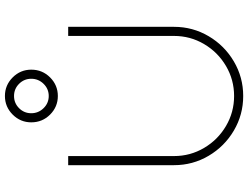

<svg xmlns="http://www.w3.org/2000/svg" viewBox="-134 -859 1008 780"><g transform="rotate(-90 370.0 -469.0)"><path d="M263 -846Q263 -890 294.5 -921.5Q326 -953 370 -953Q414 -953 445.5 -921.5Q477 -890 477 -846Q477 -801 445.5 -769.5Q414 -738 370 -738Q326 -738 294.5 -769.5Q263 -801 263 -846ZM370 -775Q399 -775 419.5 -796Q440 -817 440 -846Q440 -875 419.5 -895.5Q399 -916 370 -916Q341 -916 320.5 -895.5Q300 -875 300 -846Q300 -817 320.5 -796Q341 -775 370 -775ZM614 -696H651V-266Q651 -190 613 -125.5Q575 -61 510.5 -23Q446 15 370 15Q294 15 229.5 -23Q165 -61 127 -125.5Q89 -190 89 -266V-696H126V-266Q126 -200 159 -144Q192 -88 248 -55Q304 -22 370 -22Q436 -22 492 -55Q548 -88 581 -144Q614 -200 614 -266Z"/></g></svg>

Font: M Major Mono Display
Style: Regular
Weight: 400
Designer: Emre Parlak
Foundry: Emre Parlak
Version: Version 2.000; ttfautohint (v1.8) -l 8 -r 50 -G 200 -x 14 -D